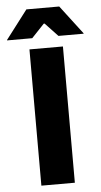

<svg xmlns="http://www.w3.org/2000/svg" viewBox="-99 -862 473 897"><g transform="rotate(-5 137.5 -413.0)"><path d="M215 0H58V-639H215ZM60 -826.5H214L316.5 -692V-690H198.5L139 -753H135L75.5 -690H-42.5V-692Z"/></g></svg>

Font: Anek Gujarati Medium
Style: Bold
Weight: 700
Version: Version 1.003